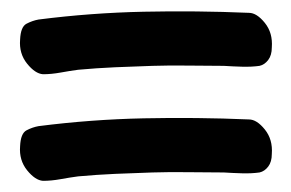

<svg xmlns="http://www.w3.org/2000/svg" viewBox="-20 -511 522 344"><path d="M467 -426Q469 -452 454.5 -470Q440 -488 426 -488Q332 -492 237.5 -490Q143 -488 49 -476Q38 -474 27.5 -468.5Q17 -463 16 -440Q14 -415 28.5 -397Q43 -379 57 -378Q72 -378 88.5 -381Q105 -384 120 -386Q153 -389 186.5 -390.5Q220 -392 253 -393Q285 -394 317 -393.5Q349 -393 381 -393Q396 -392 413.5 -391.5Q431 -391 445 -393Q454 -395 460.5 -403.5Q467 -412 467 -426ZM467 -235Q469 -261 454.5 -279Q440 -297 426 -297Q332 -301 237.5 -299Q143 -297 49 -285Q38 -283 27.5 -277.5Q17 -272 16 -249Q14 -224 28.5 -206Q43 -188 57 -187Q72 -187 88.5 -190Q105 -193 120 -195Q153 -198 186.5 -199.5Q220 -201 253 -202Q285 -203 317 -202.5Q349 -202 381 -202Q396 -201 413.5 -200.5Q431 -200 445 -202Q454 -204 460.5 -212.5Q467 -221 467 -235Z"/></svg>

Font: Balpaq
Style: Regular
Weight: 400
Designer: Abay Emes
Version: Version 1.000